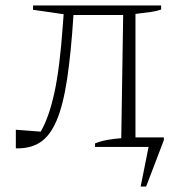

<svg xmlns="http://www.w3.org/2000/svg" viewBox="-20 -538 675 703"><path d="M495 145 524 0H328V-13Q351 -22 374.5 -26Q398 -30 424 -32L431 -483H249Q240 -342 225.5 -247Q211 -152 187 -96Q163 -40 126.5 -16.5Q90 7 38 5V-63L129 -56Q159 -107 179 -198Q199 -289 210 -445L213 -486L101 -502V-518H570V-503Q551 -497 531 -494Q511 -491 476 -487V-35H580V-25L515 145Z"/></svg>

Font: Piazzolla SC ExtraLight
Style: Regular
Weight: 200
Designer: Juan Pablo del Peral
Foundry: Huerta Tipografica
Version: Version 1.330